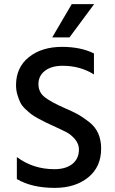

<svg xmlns="http://www.w3.org/2000/svg" viewBox="-20 -907 561 934"><path d="M472 -184Q472 -95 409 -44Q346 7 246 7Q135 7 62 -36V-143Q141 -84 245 -84Q300 -84 332 -109.5Q364 -135 364 -180Q364 -207 345 -229.5Q326 -252 304 -263.5Q282 -275 238 -295Q212 -307 201.5 -312Q191 -317 167 -330Q143 -343 131.5 -352Q120 -361 103 -377Q86 -393 78.5 -409Q71 -425 64.5 -446.5Q58 -468 58 -493Q58 -579 120.5 -629Q183 -679 282 -679Q373 -679 437 -647V-545Q370 -587 285 -587Q230 -587 198.5 -562.5Q167 -538 167 -498Q167 -458 198 -434Q229 -410 293 -382Q335 -364 358.5 -351Q382 -338 412.5 -314.5Q443 -291 457.5 -258.5Q472 -226 472 -184ZM318 -725H234L329 -887H438Z"/></svg>

Font: Hind Siliguri Medium
Style: Regular
Weight: 500
Designer: Jyotish Sonowal
Foundry: Indian Type Foundry
Version: Version 1.001;PS 1.0;hotconv 1.0.86;makeotf.lib2.5.63406; tt